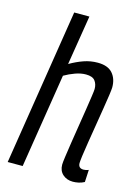

<svg xmlns="http://www.w3.org/2000/svg" viewBox="-115 -805 638 879"><g transform="rotate(15 204.5 -365.0)"><path d="M327 -81Q327 -56 352 -56Q363 -56 376 -61L373 -3Q360 4 346 7Q332 10 319 10Q290 10 271 -7Q252 -24 252 -53Q252 -63 256 -91.5Q260 -120 266 -159.5Q272 -199 279 -242Q286 -285 292 -324Q298 -363 302 -390.5Q306 -418 306 -426Q306 -449 294 -464.5Q282 -480 251 -480Q227 -480 200.5 -470.5Q174 -461 150 -447L79 0H8L125 -740H197L159 -505Q192 -524 223.5 -535Q255 -546 289 -546Q337 -546 359.5 -520.5Q382 -495 382 -454Q382 -445 378 -416.5Q374 -388 367.5 -348.5Q361 -309 354 -265.5Q347 -222 340.5 -182.5Q334 -143 330.5 -116Q327 -89 327 -81Z"/></g></svg>

Font: Georama SemiCondensed
Style: Italic
Weight: 400
Width: 4
Italic angle: -9°
Designer: Jean-Baptiste Levee
Foundry: Production Type
Version: Version 1.000